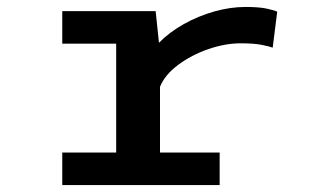

<svg xmlns="http://www.w3.org/2000/svg" viewBox="-20 -532 915 552"><path d="M159 0V-93.5H314V-406.5H159V-500H427.5L437 -409Q467 -439.5 508.5 -462.8Q550 -486 596 -499Q642 -512 685.5 -512Q725 -512 746.8 -507.2Q768.5 -502.5 777 -498.5L764 -395Q755.5 -398.5 732.5 -403Q709.5 -407.5 672.5 -407.5Q627.5 -407.5 579 -390.8Q530.5 -374 492.2 -345.5Q454 -317 440 -282.5V-93.5H611.5V0Z"/></svg>

Font: Trispace SemiExpanded Medium
Style: Regular
Weight: 500
Width: 6
Designer: Tyler Finck
Foundry: Etcetera Type Company
Version: Version 1.210; ttfautohint (v1.8.3)